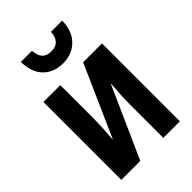

<svg xmlns="http://www.w3.org/2000/svg" viewBox="-225 -857 950 950"><g transform="rotate(-45 250.0 -382.0)"><path d="M395 -764H317Q313 -694 250 -694Q188 -694 184 -764H106Q108 -688 147.5 -649.5Q187 -611 250 -611Q313 -611 354 -652Q395 -693 395 -764ZM178 0 346 -376Q343 -339 341 -303Q339 -267 339 -232V0H455V-545H323L156 -169Q163 -252 163 -315V-545H45V0Z"/></g></svg>

Font: Noto Sans Mono UI Condensed
Style: Bold
Weight: 700
Width: 3
Designer: Monotype Design team
Foundry: Monotype Imaging Inc.
Version: 1.000